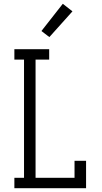

<svg xmlns="http://www.w3.org/2000/svg" viewBox="-20 -995 540 1015"><path d="M56 0V-55H107V-680H56V-735H240V-680H168V-55H374V-145H435V0ZM241 -799 199 -831 312 -975 363 -935Z"/></svg>

Font: Iosevka Curly Slab Light
Style: Regular
Weight: 300
Monospace: yes
Designer: Belleve Invis
Foundry: Belleve Invis
Version: Version 22.1.2; ttfautohint (v1.8.4)